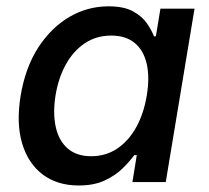

<svg xmlns="http://www.w3.org/2000/svg" viewBox="-20 -568 652 599"><path d="M225.6 10.7Q159.2 10.7 113.5 -23.4Q67.9 -57.6 49.1 -120.4Q30.3 -183.1 44.4 -269.5Q59.1 -357.4 99.1 -419.4Q139.2 -481.4 196 -514.9Q252.9 -548.3 318.8 -548.3Q366.2 -548.3 394.8 -532.7Q423.3 -517.1 438.2 -495.4Q453.1 -473.6 460.4 -454.6H466.3L480.5 -541H586.9L497.1 0H393.1L406.7 -84H398.9Q384.3 -64 361.8 -42Q339.4 -20 305.9 -4.6Q272.5 10.7 225.6 10.7ZM264.6 -80.6Q310.1 -80.6 345.7 -104.5Q381.3 -128.4 405 -171.1Q428.7 -213.9 438 -270.5Q447.3 -327.1 437.7 -368.9Q428.2 -410.6 400.4 -433.8Q372.6 -457 327.1 -457Q280.3 -457 244.4 -432.9Q208.5 -408.7 185.3 -366.7Q162.1 -324.7 153.3 -270.5Q144.5 -215.8 153.8 -172.6Q163.1 -129.4 190.9 -105Q218.8 -80.6 264.6 -80.6Z"/></svg>

Font: Inter 17pt Medium
Style: Italic
Weight: 500
Italic angle: -9.3988°
Version: Version 4.001;git-66647c0bb